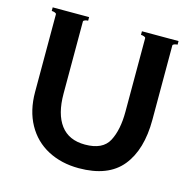

<svg xmlns="http://www.w3.org/2000/svg" viewBox="-110 -861 987 983"><g transform="rotate(15 383.5 -369.5)"><path d="M75 -308V-720Q75 -725 66.5 -728Q58 -731 50 -731V-750H243V-731Q235 -731 226.5 -728Q218 -725 218 -720V-338Q218 -230 261.5 -172Q305 -114 391 -114Q485 -114 516.5 -174Q548 -234 548 -330V-720Q548 -725 539.5 -728Q531 -731 523 -731V-750H717V-731Q709 -731 700.5 -728Q692 -725 692 -720V-326Q692 -167 619.5 -78Q547 11 391 11Q299 11 227 -27Q155 -65 115 -137.5Q75 -210 75 -308Z"/></g></svg>

Font: Aoboshi One
Style: Regular
Weight: 400
Designer: IKIMOJI
Foundry: Natsumi Matsuba
Version: Version 1.000; ttfautohint (v1.8.3)